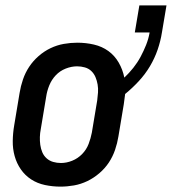

<svg xmlns="http://www.w3.org/2000/svg" viewBox="-20 -687 640 715"><path d="M205 8Q176 8 147.5 2Q119 -4 96 -19Q73 -34 57.5 -56.5Q42 -79 34.5 -106Q27 -133 27.5 -162.5Q28 -192 33 -221L53 -341Q57 -366 65.5 -391Q74 -416 88.5 -438Q103 -460 123.5 -478Q144 -496 168 -507.5Q192 -519 217.5 -523.5Q243 -528 268 -528Q300 -528 330 -521Q360 -514 383.5 -497Q407 -480 422 -454Q437 -428 443 -398Q461 -415 476.5 -434.5Q492 -454 503.5 -475.5Q515 -497 524 -519.5Q533 -542 537 -565V-566H482L499 -667H600L583 -566Q578 -534 567 -502Q556 -470 538.5 -440.5Q521 -411 497 -385Q473 -359 446 -337Q445 -328 443.5 -318Q442 -308 441 -299L421 -179Q417 -154 408.5 -129Q400 -104 385.5 -82Q371 -60 350 -42Q329 -24 305 -12.5Q281 -1 255.5 3.5Q230 8 205 8ZM207 -80Q228 -80 249 -88.5Q270 -97 286 -113.5Q302 -130 310 -151Q318 -172 322 -193L342 -313Q344 -328 345 -343Q346 -358 343.5 -372.5Q341 -387 335.5 -400Q330 -413 320 -422.5Q310 -432 296 -436Q282 -440 267 -440Q246 -440 224.5 -431.5Q203 -423 187.5 -406.5Q172 -390 163.5 -369Q155 -348 152 -327L132 -207Q129 -192 128.5 -177Q128 -162 130 -147.5Q132 -133 137.5 -120Q143 -107 153.5 -97.5Q164 -88 178 -84Q192 -80 207 -80Z"/></svg>

Font: Iosevka SS04 Semibold Oblique
Style: Regular
Weight: 600
Italic angle: -9°
Monospace: yes
Designer: Belleve Invis
Foundry: Belleve Invis
Version: Version 19.0.0; ttfautohint (v1.8.4)